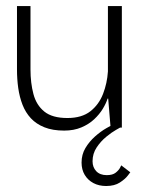

<svg xmlns="http://www.w3.org/2000/svg" viewBox="-20 -426 478 641"><path d="M194.2 10Q155.8 10 128.3 -1Q100.8 -12 83 -31.2Q65.2 -50.5 55.2 -76.2Q45.2 -102 40.9 -132Q36.7 -162 36.7 -194.3V-405.7H81.8V-194.2Q81.8 -149 91.6 -112.1Q101.3 -75.2 127.9 -53.6Q154.5 -32 205 -32Q253 -32 281.6 -54.4Q310.2 -76.8 324 -112.5Q337.8 -148.2 340.3 -187.5V-405.7H386.8V0H349.2L341.2 -96.8H339.2Q334.2 -81 323.2 -62.8Q312.3 -44.7 294.6 -28Q276.8 -11.3 251.8 -0.7Q226.7 10 194.2 10ZM334.3 195Q310.3 195 291.8 185.2Q273.3 175.3 262.8 157.8Q252.3 140.2 252.3 116.7Q252.3 89.8 265.2 68.2Q278 46.7 297.1 29.7Q316.2 12.7 335.7 1.6Q355.2 -9.5 368 -15.3Q380.8 -21.2 380.8 -21.2V0Q380.8 0 367.1 7.8Q353.3 15.5 334.9 30.5Q316.5 45.5 302.8 66.1Q289 86.7 289 112.5Q289 132.5 301.4 145.6Q313.8 158.7 336.5 158.7Q356 158.7 366.2 150.5Q376.5 142.3 380.7 134.2Q384.8 126 384.8 126L415 149.2Q415 149.2 406.5 160.4Q398 171.7 380.2 183.3Q362.3 195 334.3 195Z"/></svg>

Font: Darker Grotesque Light
Style: Regular
Weight: 300
Designer: Gabriel Lam
Foundry: TypeRant
Version: Version 1.000;gftools[0.9.28]